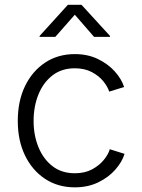

<svg xmlns="http://www.w3.org/2000/svg" viewBox="-20 -782 599 812"><path d="M296.4 10.3Q225.1 10.3 170.9 -25.4Q116.7 -61 85.9 -124.3Q55.2 -187.5 55.2 -270.5Q55.2 -354.5 85.9 -418Q116.7 -481.4 170.9 -517.3Q225.1 -553.2 296.4 -553.2Q351.6 -553.2 394.5 -532.2Q437.5 -511.2 465.8 -479.5Q494.1 -447.8 504.9 -414.1L441.9 -394.5Q435.5 -415 417.2 -438Q398.9 -460.9 368.4 -477.1Q337.9 -493.2 296.4 -493.2Q240.7 -493.2 201.9 -463.1Q163.1 -433.1 142.6 -382.6Q122.1 -332 122.1 -270.5Q122.1 -210 142.6 -159.7Q163.1 -109.4 201.9 -79.3Q240.7 -49.3 296.4 -49.3Q338.9 -49.3 369.6 -65.9Q400.4 -82.5 419.4 -106.2Q438.5 -129.9 444.3 -150.9L506.8 -131.3Q496.6 -97.7 468 -64.9Q439.5 -32.2 395.8 -11Q352.1 10.3 296.4 10.3ZM213.9 -626H147.5V-629.9L267.1 -761.7H324.7L445.3 -629.9V-626H377.9L296.4 -719.7Z"/></svg>

Font: Inter Light
Style: Regular
Weight: 300
Designer: Rasmus Andersson
Foundry: rsms
Version: Version 4.000;git-a52131595